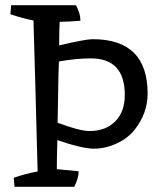

<svg xmlns="http://www.w3.org/2000/svg" viewBox="-20 -720 619 740"><path d="M337 -569Q549 -569 549 -359Q549 -284 499 -220Q474 -188 430.5 -167.5Q387 -147 342 -147Q297 -147 201 -180Q199 -106 199 -68L283 -60Q283 -32 266 0H36L33 -35Q80 -51 125 -59Q115 -447 109 -641Q72 -648 20 -665L23 -700H273Q290 -668 290 -640Q240 -636 210 -636Q208 -602 208 -545Q310 -569 337 -569ZM325 -215Q387 -215 424 -252Q461 -289 461 -354Q461 -495 330 -495Q274 -495 207 -483Q205 -438 204 -355.5Q203 -273 202 -247Q287 -215 325 -215Z"/></svg>

Font: Inika
Style: Regular
Weight: 400
Designer: Constanza Artigas Preller
Foundry: Constanza Artigas Preller
Version: Version 1.001